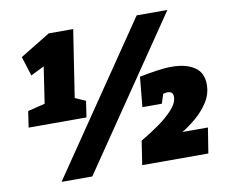

<svg xmlns="http://www.w3.org/2000/svg" viewBox="-80 -823 1110 935"><g transform="rotate(-10 475.0 -355.5)"><path d="M337 -356 325 -276H39L51 -356L136 -377L163 -557L96 -524L66 -620L215 -711H336L285 -379ZM151 12 652 -723H804L303 12ZM552 0 570 -118Q615 -144 659 -175Q703 -206 732.5 -238.5Q762 -271 762 -301Q762 -317 754 -322.5Q746 -328 735 -328Q726 -328 713 -324L698 -278H602L616 -426Q656 -434 698.5 -440.5Q741 -447 777 -447Q845 -447 887.5 -419.5Q930 -392 930 -333Q930 -285 904 -245Q878 -205 841.5 -174.5Q805 -144 773 -125H899L879 0Z"/></g></svg>

Font: Bitter Black
Style: Italic
Weight: 900
Italic angle: -9°
Designer: Sol Matas, and Bitter project Authors
Foundry: Sol Matas
Version: Version 2.001